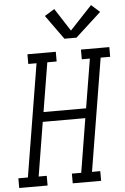

<svg xmlns="http://www.w3.org/2000/svg" viewBox="-104 -1020 692 1065"><g transform="rotate(-5 242.0 -488.0)"><path d="M-41 0V-54H12L115 -681H69V-735H227V-681H175L130 -408H367L412 -681H367V-735H525V-681H472L369 -54H415V0H257V-54H309L358 -354H121L72 -54H117V0ZM281 -803 184 -938 239 -972 321 -845 444 -976 491 -934 348 -803Z"/></g></svg>

Font: Iosevka QP Light
Style: Italic
Weight: 300
Italic angle: -9°
Designer: Belleve Invis
Foundry: Belleve Invis
Version: Version 20.0.0; ttfautohint (v1.8.4)